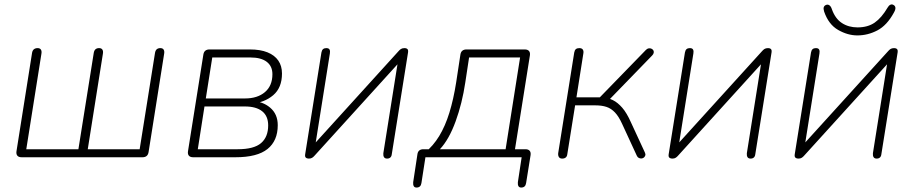

<svg xmlns="http://www.w3.org/2000/svg" viewBox="-20 -706 4102 862"><path d="M77 0Q64 0 58 -7Q52 -14 54 -27L124 -469Q126 -480 132.5 -485Q139 -490 149 -490Q159 -490 163.5 -483.5Q168 -477 166 -465L98 -36H332L401 -469Q403 -480 409 -485Q415 -490 425 -490Q435 -490 439.5 -483.5Q444 -477 442 -465L374 -36H607L676 -469Q678 -480 684 -485Q690 -490 700 -490Q710 -490 714.5 -483.5Q719 -477 717 -465L647 -23Q645 -11 638 -5.5Q631 0 620 0Z M847 0Q834 0 828 -7Q822 -14 824 -27L893 -461Q895 -473 902 -478.5Q909 -484 920 -484H1102Q1149 -484 1181 -471Q1213 -458 1229.5 -434Q1246 -410 1246 -376Q1246 -312 1206.5 -278.5Q1167 -245 1107 -240L1109 -252Q1158 -252 1192.5 -223Q1227 -194 1227 -144Q1227 -74 1181 -37Q1135 0 1037 0ZM868 -36H1047Q1120 -36 1152 -63.5Q1184 -91 1184 -143Q1184 -185 1157 -206.5Q1130 -228 1080 -228H898ZM904 -264H1080Q1136 -264 1169.5 -292.5Q1203 -321 1203 -373Q1203 -409 1177.5 -428.5Q1152 -448 1104 -448H933Z M1367 6Q1361 6 1356.5 4Q1352 2 1350.5 -2Q1349 -6 1350 -13L1423 -470Q1425 -481 1430.5 -485.5Q1436 -490 1445 -490Q1456 -490 1459.5 -483.5Q1463 -477 1461 -466L1392 -32H1366L1769 -476Q1774 -482 1780 -486Q1786 -490 1796 -490Q1802 -490 1806 -488Q1810 -486 1811.5 -482Q1813 -478 1812 -471L1739 -14Q1738 -4 1732.5 1Q1727 6 1718 6Q1708 6 1704 -0.5Q1700 -7 1701 -18L1770 -452H1796L1393 -8Q1388 -2 1382 2Q1376 6 1367 6Z M1850 136Q1841 136 1837.5 129.5Q1834 123 1835 112L1854 -13Q1857 -36 1881 -36H1925L1887 -20Q1925 -51 1952 -95.5Q1979 -140 1997.5 -200Q2016 -260 2028 -336L2047 -461Q2049 -473 2056 -478.5Q2063 -484 2074 -484H2336Q2349 -484 2355 -477Q2361 -470 2359 -457L2290 -23L2277 -36H2339Q2352 -36 2358 -29Q2364 -22 2362 -9L2342 116Q2339 136 2320 136Q2311 136 2307.5 129.5Q2304 123 2305 112L2322 0H1890L1872 116Q1869 136 1850 136ZM1955 -36H2250L2315 -448H2086L2069 -336Q2055 -242 2025.5 -161Q1996 -80 1955 -36Z M2504 6Q2494 6 2489.5 -0.5Q2485 -7 2486 -18L2558 -470Q2560 -481 2565.5 -485.5Q2571 -490 2581 -490Q2592 -490 2596.5 -483.5Q2601 -477 2599 -466L2568 -269H2673L2880 -482Q2886 -488 2892.5 -489Q2899 -490 2904.5 -487.5Q2910 -485 2913 -480.5Q2916 -476 2915 -469.5Q2914 -463 2908 -457L2713 -256L2686 -268Q2710 -267 2731.5 -256.5Q2753 -246 2773.5 -222.5Q2794 -199 2813 -156L2875 -22Q2879 -14 2877 -8Q2875 -2 2870.5 1.5Q2866 5 2860 5.5Q2854 6 2848 3Q2842 0 2839 -7L2773 -150Q2758 -183 2741 -201Q2724 -219 2703 -226Q2682 -233 2653 -233H2562L2527 -14Q2526 -4 2520 1Q2514 6 2504 6Z M2999 6Q2993 6 2988.5 4Q2984 2 2982.5 -2Q2981 -6 2982 -13L3055 -470Q3057 -481 3062.5 -485.5Q3068 -490 3077 -490Q3088 -490 3091.5 -483.5Q3095 -477 3093 -466L3024 -32H2998L3401 -476Q3406 -482 3412 -486Q3418 -490 3428 -490Q3434 -490 3438 -488Q3442 -486 3443.5 -482Q3445 -478 3444 -471L3371 -14Q3370 -4 3364.5 1Q3359 6 3350 6Q3340 6 3336 -0.5Q3332 -7 3333 -18L3402 -452H3428L3025 -8Q3020 -2 3014 2Q3008 6 2999 6Z M3565 6Q3559 6 3554.5 4Q3550 2 3548.5 -2Q3547 -6 3548 -13L3621 -470Q3623 -481 3628.5 -485.5Q3634 -490 3643 -490Q3654 -490 3657.5 -483.5Q3661 -477 3659 -466L3590 -32H3564L3967 -476Q3972 -482 3978 -486Q3984 -490 3994 -490Q4000 -490 4004 -488Q4008 -486 4009.5 -482Q4011 -478 4010 -471L3937 -14Q3936 -4 3930.5 1Q3925 6 3916 6Q3906 6 3902 -0.5Q3898 -7 3899 -18L3968 -452H3994L3591 -8Q3586 -2 3580 2Q3574 6 3565 6ZM3829 -547Q3786 -547 3743 -571.5Q3700 -596 3680 -654Q3676 -667 3678.5 -674Q3681 -681 3689 -684Q3697 -687 3704 -682Q3711 -677 3715 -664Q3730 -622 3760 -602.5Q3790 -583 3830 -583Q3876 -583 3907 -604.5Q3938 -626 3965 -672Q3970 -681 3977 -684.5Q3984 -688 3991 -684Q3999 -680 4000 -671.5Q4001 -663 3993 -649Q3962 -592 3919 -569.5Q3876 -547 3829 -547Z"/></svg>

Font: Nunito ExtraLight
Style: Italic
Weight: 200
Italic angle: -9°
Designer: Vernon Adams
Foundry: Vernon Adams
Version: Version 3.602